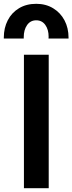

<svg xmlns="http://www.w3.org/2000/svg" viewBox="-37 -987 380 1007"><path d="M88.5 0V-700H218.5V0ZM-17 -785Q-17 -787.5 -17 -790Q-17 -840.5 3.8 -880.8Q24.5 -921 63 -944Q101.5 -967 153 -967Q203.5 -967 242 -943.5Q280.5 -920 301.5 -880Q322.5 -840 322.5 -789.5Q322.5 -787.5 322.5 -785H217.5Q218 -790 218 -795Q218 -831.5 200.8 -856Q183.5 -880.5 153 -880.5Q122.5 -880.5 105 -855.5Q87.5 -830.5 87.5 -791.5Q87.5 -788.5 87.5 -785Z"/></svg>

Font: Geologica EX Med
Style: Regular
Weight: 500
Designer: Sindre Bremnes, Frode Helland
Foundry: Monokrom Skriftforlag AS
Version: Version 1.010;gftools[0.9.28]